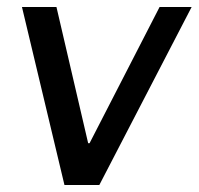

<svg xmlns="http://www.w3.org/2000/svg" viewBox="-20 -531 570 551"><path d="M233 -120H237L438 -511H530L265 0H165L43 -511H142Z"/></svg>

Font: Chivo
Style: Italic
Weight: 400
Italic angle: -8.05°
Designer: Hector Gatti
Foundry: Omnibus-Type
Version: Version 1.007